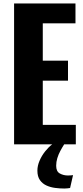

<svg xmlns="http://www.w3.org/2000/svg" viewBox="-20 -830 478 1104"><path d="M61 0V-810H414V-696H226V-481H371V-366H226V-112H416V0ZM350 254Q324 254 297 250.5Q270 247 247 236.5Q224 226 209.5 205.5Q195 185 195 151Q195 123 207.5 94Q220 65 239.5 40.5Q259 16 280 0H349Q338 17 327 37.5Q316 58 309.5 79.5Q303 101 303 123Q303 156 324 167.5Q345 179 370 179Q378 179 386 178.5Q394 178 400 177L383 251Q377 252 368 253Q359 254 350 254Z"/></svg>

Font: Oswald SemiBold
Style: Regular
Weight: 600
Designer: Vernon Adams
Foundry: Vernon Adams
Version: Version 4.100; ttfautohint (v1.8.1.43-b0c9)